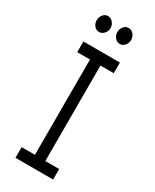

<svg xmlns="http://www.w3.org/2000/svg" viewBox="-202 -835 717 888"><g transform="rotate(30 156.5 -391.0)"><path d="M51 0V-57H122V-566H54V-623H249V-566H178V-56H252V0ZM94 -697Q79 -697 68.5 -709.5Q58 -722 58 -739Q58 -756 68.5 -769Q79 -782 94 -782Q109 -782 120.5 -769Q132 -756 132 -739Q132 -722 120.5 -709.5Q109 -697 94 -697ZM205 -697Q190 -697 179 -709.5Q168 -722 168 -739Q168 -756 178.5 -769Q189 -782 205 -782Q220 -782 231 -769Q242 -756 242 -739Q242 -722 231 -709.5Q220 -697 205 -697Z"/></g></svg>

Font: Inconsolata ExtraCondensed Thin
Style: Regular
Weight: 100
Width: 2
Monospace: yes
Designer: Raph Levien, Cyreal, Brenton Simpson
Foundry: Raph Levien, Cyreal, Google
Version: Version 3.100; ttfautohint (v1.8.4.7-5d5b)